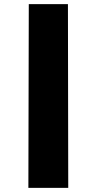

<svg xmlns="http://www.w3.org/2000/svg" viewBox="-20 -810 467 927"><path d="M119 -790H308L309.5 97H117Z"/></svg>

Font: Hepta Slab ExtraBold
Style: Regular
Weight: 800
Designer: Michael LaGattuta
Foundry: Michael LaGattuta
Version: Version 1.102